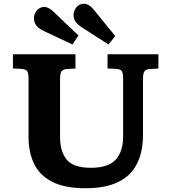

<svg xmlns="http://www.w3.org/2000/svg" viewBox="-20 -989 911 1023"><path d="M438 14Q324 14 257 -21Q190 -56 161 -117.5Q132 -179 132 -259V-573Q132 -599 125 -609.5Q118 -620 96 -622L49 -624V-700H382V-624L333 -621Q315 -619 307.5 -608.5Q300 -598 300 -570V-259Q300 -182 335.5 -138.5Q371 -95 464 -95Q557 -95 596.5 -138.5Q636 -182 636 -261V-573Q636 -599 629.5 -609.5Q623 -620 600 -622L553 -624V-700H824V-624L775 -621Q757 -619 749.5 -608.5Q742 -598 742 -570V-272Q742 14 438 14ZM558 -752 421 -840Q396 -856 384 -871.5Q372 -887 372 -909Q372 -930 386.5 -949.5Q401 -969 428 -969Q440 -969 452.5 -962Q465 -955 479 -938L594 -797ZM366 -752 213 -824Q161 -848 161 -891Q161 -915 176.5 -933.5Q192 -952 217 -952Q238 -952 267 -925L398 -800Z"/></svg>

Font: Literata 7pt
Style: Bold
Weight: 700
Designer: Latin by Veronika Burian and Jose Scaglione. Greek by Irene Vlachou. Cyrillic by Vera Evstafieva.
Foundry: TypeTogether
Version: Version 3.002